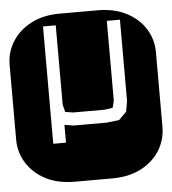

<svg xmlns="http://www.w3.org/2000/svg" viewBox="-52 -715 681 761"><g transform="rotate(-5 289.0 -334.5)"><path d="M213.9 0Q147.9 0 99.6 -25.1Q51.3 -50.3 24.7 -92.8Q-2 -135.3 -2 -186V-482.9Q-2 -534.2 24.7 -576.4Q51.3 -618.7 99.6 -643.8Q147.9 -668.9 213.9 -668.9H364.3Q430.2 -668.9 478.8 -643.8Q527.3 -618.7 553.7 -576.4Q580.1 -534.2 580.1 -482.9V-186Q580.1 -135.3 553.7 -92.8Q527.3 -50.3 478.8 -25.1Q430.2 0 364.3 0ZM143.1 -157.2H193.8V-228L230 -222.2H360.8L411.1 -228L441.9 -258.8L449.2 -300.8V-624H397V-306.2L390.1 -278.8L357.9 -273.9H232.9L201.2 -278.8L193.8 -308.1V-624H143.1Z"/></g></svg>

Font: Monofett
Style: Regular
Weight: 400
Designer: Vernon Adams
Foundry: Vernon Adams
Version: Version 1.100; ttfautohint (v1.8.4.7-5d5b);gftools[0.9.28]